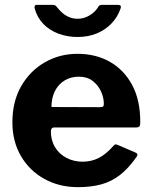

<svg xmlns="http://www.w3.org/2000/svg" viewBox="-20 -762 626 792"><path d="M189.9 -220Q189.9 -182.6 207.3 -154.4Q224.7 -126.2 254.5 -110.6Q284.3 -95 321.1 -95Q356.9 -95 387.3 -110.4Q417.8 -125.9 449.1 -161.6Q452.8 -165.9 456 -166.4Q459.2 -166.9 467.2 -163.5L538.6 -132.8Q553.2 -126.7 541.8 -112.8Q509.5 -66.9 474.6 -39.9Q439.7 -12.9 397.5 -1.4Q355.3 10 301.9 10Q224.1 10 162.9 -24Q101.6 -58 66.3 -118.4Q31.1 -178.9 31.1 -257.4Q31.1 -343.3 67.5 -406.7Q104 -470.1 165.1 -505.1Q226.1 -540 299 -540Q375.7 -540 433.8 -506.7Q492 -473.4 525.3 -411.1Q558.6 -348.7 558.6 -259.7Q558.6 -248.8 556.6 -242.8Q554.5 -236.9 542.1 -236.2H202.3Q196.5 -236.2 193.2 -232Q189.9 -227.9 189.9 -220ZM391.3 -319.9Q401.6 -319.9 405 -322.6Q408.3 -325.2 408.3 -333.9Q408.3 -359 396.7 -384.8Q385.1 -410.5 362.4 -428.1Q339.6 -445.7 305.1 -445.7Q271.9 -445.7 245.9 -429.7Q220 -413.8 206.1 -385.4Q192.3 -357.1 192.3 -320.6ZM466 -742Q483.2 -742 477.3 -726.6Q464.8 -690.6 439.1 -664.4Q413.5 -638.1 378.2 -623.7Q342.8 -609.4 300 -609.4Q258.4 -609.4 221.7 -622.9Q185 -636.4 159 -663Q133 -689.6 122.7 -728.3Q121.7 -733.1 123.6 -737.6Q125.5 -742 131.7 -742H196.6Q204.4 -742 208.2 -739.4Q212 -736.9 217.1 -730Q225.7 -719 237.6 -708.5Q249.6 -698 265.6 -691.3Q281.7 -684.6 300 -684.6Q326.4 -684.6 349.2 -698.3Q372 -712 383.6 -731Q387.7 -738.6 391.5 -740.3Q395.3 -742 400.4 -742Z"/></svg>

Font: Libre Franklin Thin
Style: Regular
Weight: 100
Designer: Pablo Impallari, Rodrigo Fuenzalida, Nhung Nguyen
Foundry: Impallari Type
Version: Version 3.000